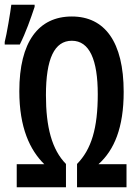

<svg xmlns="http://www.w3.org/2000/svg" viewBox="-54 -795 574 815"><path d="M-34 -617V-606H30C55 -655 77 -718 93 -766V-775H-6C-9 -748 -26 -646 -34 -617ZM17 0H226V-99C166 -160 141 -256 141 -391C141 -546 177 -622 251 -622C326 -622 361 -541 361 -395C361 -251 334 -161 273 -99V0H483V-98H364C431 -158 471 -253 471 -405C471 -618 390 -725 251 -725C109 -725 28 -617 28 -408C28 -253 73 -158 134 -98H17Z"/></svg>

Font: Noto Sans Mono ExtraCondensed SemiBold
Style: Regular
Weight: 600
Width: 2
Designer: Monotype Design Team
Foundry: Monotype Imaging Inc.
Version: Version 2.014